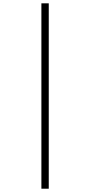

<svg xmlns="http://www.w3.org/2000/svg" viewBox="-20 -851 540 1148"><path d="M227.5 277.3V-831.1H271.5V277.3Z"/></svg>

Font: GenEi Gothic M Light
Style: Regular
Weight: 300
Designer: o_tamon (Modified); [Source Han Sans]
Ryoko NISHIZUKA  (kana & ideographs); Paul D. Hunt (Latin, Greek & Cyrillic); Wenl
Version: Version 1.1a;Original Version 1.004